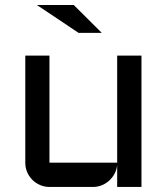

<svg xmlns="http://www.w3.org/2000/svg" viewBox="-20 -740 660 760"><path d="M80.1 -520H175.8V-96.2H443.8V-520H540V0H443.8V-87.9Q442.4 -69.8 434.1 -53.7Q425.8 -37.6 412.8 -25.6Q399.9 -13.7 383.3 -6.8Q366.7 0 348.1 0H175.8Q156.2 0 138.7 -7.6Q121.1 -15.1 108.2 -28.1Q95.2 -41 87.6 -58.6Q80.1 -76.2 80.1 -96.2ZM382.8 -609.9H291L126 -720.2H272Z"/></svg>

Font: Aldrich [RUS by Daymarius]
Style: Regular
Weight: 400
Designer: Matthew Desmond
Foundry: Matthew Desmond
Version: Version 1.002 August 24, 2018